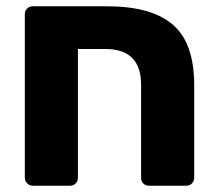

<svg xmlns="http://www.w3.org/2000/svg" viewBox="-20 -591 692 611"><path d="M59 -25V-546Q59 -557 66.5 -564Q74 -571 84 -571H321Q462 -571 530 -512.5Q598 -454 598 -320V-25Q598 -15 591 -7.5Q584 0 573 0H454Q443 0 436 -7Q429 -14 429 -25V-321Q429 -435 316 -435H228V-25Q228 -15 221 -7.5Q214 0 203 0H84Q74 0 66.5 -7.5Q59 -15 59 -25Z"/></svg>

Font: Rubik
Style: Regular
Weight: 700
Designer: Hubert & Fischer
Foundry: Hubert & Fischer
Version: Version 1.100